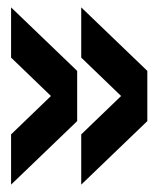

<svg xmlns="http://www.w3.org/2000/svg" viewBox="-20 -575 429 520"><path d="M200 -75 379 -247V-383L200 -555V-419L308 -315L200 -211ZM10 -75 189 -247V-383L10 -555V-419L118 -315L10 -211Z"/></svg>

Font: Big Shoulders Stencil Text Black
Style: Regular
Weight: 900
Designer: Patric King
Foundry: XO Type Co
Version: Version 1.000